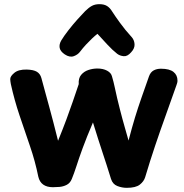

<svg xmlns="http://www.w3.org/2000/svg" viewBox="-20 -887 884 922"><path d="M588.6 15Q565.8 15 543.5 6.3Q521.2 -2.3 513.1 -27.7Q502.2 -63.3 492.2 -94.2Q482.1 -125 472.2 -155.3Q462.3 -185.7 451 -220.5Q439.7 -255.3 426.4 -299Q395.6 -226.9 377 -175.9Q358.4 -124.9 347.1 -89.4Q335.7 -54 325 -28.1Q317.1 -8 300.4 0.6Q283.7 9.1 265.3 10.6Q247 12 234.1 12Q205.1 12 187.4 -0.7Q169.8 -13.3 163.9 -38.7Q148.8 -113.4 123.8 -185.9Q98.9 -258.3 74 -332.2Q49.1 -406.1 32.1 -483.1Q31.1 -491.1 30.1 -495.6Q29.1 -500.1 29.1 -507.1Q29.1 -521.1 49.1 -537.4Q69 -553.8 108.2 -553Q140.9 -552.2 157.1 -542.4Q173.2 -532.6 178.8 -512.1Q189.6 -472 198.7 -438.7Q207.9 -405.4 216.8 -372.6Q225.7 -339.7 235.8 -301.3Q246 -262.9 258.8 -211Q283 -270.7 299.4 -314.9Q315.8 -359.2 329.4 -398.8Q343.1 -438.3 358.1 -483Q356 -511 369.5 -527.3Q383 -543.7 404.2 -550.8Q425.4 -558 447.4 -558Q475.2 -558 494.5 -547.5Q513.8 -537 517.8 -520Q525.8 -493 530.6 -469.5Q535.4 -446 542.7 -415.1Q550.1 -385.1 556 -361.3Q561.9 -337.6 568 -315.6Q574.1 -293.7 581.1 -268.9Q588.1 -244.1 597.3 -212.1Q613.6 -274.6 628.1 -322.3Q642.7 -370 659.1 -416.9Q675.6 -463.8 695.6 -520.8Q702.9 -540.7 717.8 -548.8Q732.7 -557 752.9 -557Q793.7 -557 813 -541.7Q832.3 -526.4 832.3 -499.9Q832.3 -493.6 830.8 -488.7Q829.3 -483.8 827.3 -477.8Q800.3 -400.8 774.7 -329.8Q749.1 -258.9 725 -187.3Q700.9 -115.8 677 -35.8Q670.9 -15.8 651.4 -0.4Q631.9 15 588.6 15ZM364.8 -639.2Q354 -624.4 334.4 -617.3Q314.8 -610.1 291.2 -625.7Q269.6 -640.3 266.5 -657.2Q263.4 -674 274 -692.4Q287.4 -714.7 308.8 -742.1Q330.2 -769.6 352.6 -794.5Q374.9 -819.4 389.2 -833.8Q406.4 -850.8 421.5 -858.9Q436.6 -867 457.4 -867Q480.1 -867 494.3 -858Q508.4 -849 518.6 -831.8Q531.4 -811.7 555.9 -777.8Q580.3 -743.9 612 -709.2Q624.6 -695.7 626.1 -675.2Q627.6 -654.8 609.6 -635.8Q591.9 -615.3 573.7 -617.2Q555.4 -619 542.7 -628.7Q520.3 -646.1 495.1 -673.4Q469.8 -700.8 448 -724.6Q436.6 -715.9 421.9 -702Q407.2 -688.1 392.4 -672.1Q377.6 -656 364.8 -639.2Z"/></svg>

Font: Playpen Sans
Style: Regular
Weight: 400
Designer: Laura Meseguer, Veronika Burian, José Scaglione, Kostas Bartsokas, Vera Evstafieva, Tom Grace, Yorlmar Campos
Foundry: TypeTogether
Version: Version 2.000